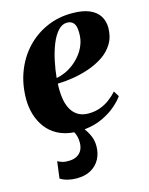

<svg xmlns="http://www.w3.org/2000/svg" viewBox="-114 -600 695 895"><g transform="rotate(-15 234.0 -153.0)"><path d="M144 221Q121.5 221 101.2 215.8Q81 210.5 66 201L76.5 120Q87.5 126 100.8 129.8Q114 133.5 132.5 132.5Q152.5 132 167.8 124.2Q183 116.5 191.8 101.5Q200.5 86.5 201 64Q201 48 197.8 34.8Q194.5 21.5 188.5 10.5Q142 7 108.5 -11.2Q75 -29.5 53.8 -58.2Q32.5 -87 22 -122.5Q11.5 -158 11.5 -195.5Q11.5 -267 34.5 -327.5Q57.5 -388 99.2 -433Q141 -478 197.5 -503.2Q254 -528.5 320.5 -528.5Q373 -528.5 405.2 -514.5Q437.5 -500.5 452.5 -476.2Q467.5 -452 468 -421Q468 -376.5 448.5 -344Q429 -311.5 396.5 -289.8Q364 -268 325 -254.8Q286 -241.5 246.2 -235.2Q206.5 -229 173 -228.5Q171 -193 175 -162Q179 -131 191 -107.5Q203 -84 224 -70.5Q245 -57 276 -57Q307.5 -57 333.5 -66.8Q359.5 -76.5 380.2 -92.5Q401 -108.5 416 -125.5L432.5 -98.5Q419 -79 392.8 -56Q366.5 -33 328 -14.5Q289.5 4 238.5 9.5Q252.5 28 262 50.2Q271.5 72.5 271.5 99Q271.5 133.5 256.8 161.2Q242 189 213.8 205Q185.5 221 144 221ZM174.5 -255Q194.5 -258.5 216.2 -268Q238 -277.5 258.2 -293.2Q278.5 -309 295 -329.8Q311.5 -350.5 321.2 -376Q331 -401.5 330.5 -431.5Q330.5 -465.5 319 -478.8Q307.5 -492 288.5 -492Q263 -492 243.2 -469.8Q223.5 -447.5 209.5 -412Q195.5 -376.5 186.8 -335Q178 -293.5 174.5 -255Z"/></g></svg>

Font: Merriweather 120pt ExtraBold
Style: Italic
Weight: 800
Italic angle: -7.8°
Version: Version 2.101